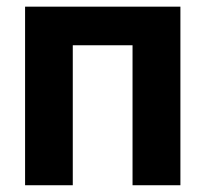

<svg xmlns="http://www.w3.org/2000/svg" viewBox="-20 -548 607 568"><path d="M513.7 0H372.1V-414.1H195.3V0H54.2V-528.3H513.7Z"/></svg>

Font: Robotiche
Style: Bold
Weight: 700
Designer: Google
Version: Version 2.001150; 2014